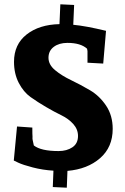

<svg xmlns="http://www.w3.org/2000/svg" viewBox="-20 -779 582 891"><path d="M342 -148Q342 -179 320 -203.5Q298 -228 265 -244Q232 -260 193.5 -282.5Q155 -305 122 -328.5Q89 -352 67 -394.5Q45 -437 45 -492Q45 -573 103.5 -619Q162 -665 256 -667L260 -759L324 -756L320 -664Q376 -659 472 -636L459 -484L386 -488V-542Q386 -543 384 -553Q354 -580 293 -580Q254 -580 229.5 -561.5Q205 -543 205 -511Q205 -479 235.5 -453.5Q266 -428 310 -407Q354 -386 398 -360Q442 -334 472.5 -288.5Q503 -243 503 -181Q503 -96 444.5 -45Q386 6 293 14L290 92L225 89L228 13Q178 10 132 -2Q86 -14 65 -24L44 -34L59 -192L130 -187Q130 -153 131 -143Q129 -136 137 -104Q170 -78 252 -78Q290 -78 316 -95.5Q342 -113 342 -148Z"/></svg>

Font: Andada
Style: Bold
Weight: 700
Designer: Carolina Giovagnoli
Foundry: Carolina Giovagnoli
Version: Version 1.003